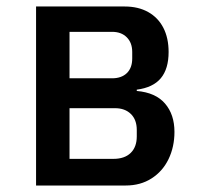

<svg xmlns="http://www.w3.org/2000/svg" viewBox="-20 -571 640 591"><path d="M91 -551H364Q405.5 -551 436 -534Q466.5 -517 482.8 -485.5Q499 -454 499 -411Q499 -359 475 -330.2Q451 -301.5 401 -295V-291Q459 -286 488 -252.2Q517 -218.5 517 -165Q517 -119 498.8 -81.2Q480.5 -43.5 446.5 -21.8Q412.5 0 367 0H91ZM401 -151V-171Q401 -202.5 382.8 -220.2Q364.5 -238 334 -238H194V-82H329Q363.5 -82 382.2 -100.2Q401 -118.5 401 -151ZM387 -391V-411Q387 -439.5 370.2 -456.2Q353.5 -473 325 -473H194V-330H325Q354 -330 370.5 -346Q387 -362 387 -391Z"/></svg>

Font: JuliaMono
Style: Bold
Weight: 700
Monospace: yes
Designer: cormullion
Foundry: corm
Version: Version 0.055; ttfautohint (v1.8.4)